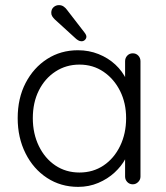

<svg xmlns="http://www.w3.org/2000/svg" viewBox="-20 -719 646 749"><path d="M498 -511Q511 -511 519.5 -502Q528 -493 528 -480V-30Q528 -18 519 -9Q510 0 498 0Q485 0 476.5 -9Q468 -18 468 -30V-149L485 -157Q485 -129 469.5 -100Q454 -71 427 -46Q400 -21 363.5 -5.5Q327 10 285 10Q217 10 163.5 -25Q110 -60 79.5 -121Q49 -182 49 -258Q49 -336 80 -395.5Q111 -455 164 -489Q217 -523 284 -523Q327 -523 364.5 -508Q402 -493 430 -467Q458 -441 473.5 -407.5Q489 -374 489 -338L468 -353V-480Q468 -493 476.5 -502Q485 -511 498 -511ZM290 -46Q343 -46 384 -73.5Q425 -101 448.5 -149.5Q472 -198 472 -258Q472 -317 448.5 -364Q425 -411 384 -439Q343 -467 290 -467Q238 -467 196.5 -440Q155 -413 131.5 -366Q108 -319 108 -258Q108 -198 131.5 -149.5Q155 -101 196 -73.5Q237 -46 290 -46ZM298 -558Q291 -558 284.5 -562Q278 -566 273 -571L194 -643Q188 -649 184 -655Q180 -661 180 -669Q180 -683 189 -691Q198 -699 210 -699Q221 -699 229 -693Q237 -687 241 -681L309 -593Q317 -583 317 -576Q317 -569 311.5 -563.5Q306 -558 298 -558Z"/></svg>

Font: zvoove
Style: Regular
Weight: 400
Designer: Vernon Adams (Nunito) & Andrew Paglinawan (Quicksand)
Foundry: zvoove
Version: Version 3.006